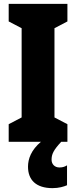

<svg xmlns="http://www.w3.org/2000/svg" viewBox="-20 -734 394 994"><path d="M247 93C247 65 256 44 297 0H329V-91L262 -126V-588L329 -623V-714H25V-623L92 -588V-126L25 -91V0H192C141 43 125 89 125 129C125 198 167 240 252 240C285 240 311 232 327 225V122C317 128 306 133 288 133C262 133 247 115 247 93Z"/></svg>

Font: Noto Sans Georgian ExtraCondensed Black
Style: Regular
Weight: 900
Width: 2
Designer: Monotype Design Team, Akaki Razmadze
Foundry: Google LLC
Version: Version 2.005